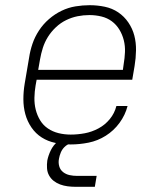

<svg xmlns="http://www.w3.org/2000/svg" viewBox="-20 -548 640 739"><path d="M252 8Q222 8 193 2Q164 -4 140.5 -19Q117 -34 101 -57.5Q85 -81 77.5 -108.5Q70 -136 70 -166Q70 -196 75 -226L92 -326Q96 -353 105 -379.5Q114 -406 130 -430.5Q146 -455 168.5 -474.5Q191 -494 217 -506.5Q243 -519 270.5 -523.5Q298 -528 325 -528Q355 -528 383.5 -522Q412 -516 435 -500.5Q458 -485 474 -461.5Q490 -438 497 -411Q504 -384 503.5 -354Q503 -324 498 -294L489 -241H121L117 -219Q113 -196 112.5 -172Q112 -148 117.5 -126Q123 -104 134.5 -85Q146 -66 164.5 -53.5Q183 -41 205.5 -35.5Q228 -30 252 -30Q279 -30 306 -35Q333 -40 358.5 -53.5Q384 -67 402.5 -89.5Q421 -112 428 -140H471Q462 -105 440 -75Q418 -45 387 -25.5Q356 -6 321 1Q286 8 252 8ZM453 -279 456 -301Q460 -324 461 -347.5Q462 -371 456.5 -393Q451 -415 439.5 -434Q428 -453 410.5 -466Q393 -479 370.5 -484.5Q348 -490 324 -490Q301 -490 278.5 -485.5Q256 -481 234.5 -470.5Q213 -460 195 -443Q177 -426 164.5 -406Q152 -386 145 -364Q138 -342 134 -319L127 -279ZM270 171Q255 171 240 169Q225 167 211.5 162Q198 157 187 148.5Q176 140 169 127.5Q162 115 161 100Q160 85 162 70Q166 50 175.5 30.5Q185 11 201.5 -3Q218 -17 238.5 -23Q259 -29 279 -29L274 0Q262 0 249.5 4.5Q237 9 228 18Q219 27 214 39Q209 51 207 63Q204 78 208 92Q212 106 223 114.5Q234 123 248 126Q262 129 277 129H352L345 171Z"/></svg>

Font: Iosevka Etoile XLtObl
Style: Regular
Weight: 200
Italic angle: -9°
Designer: Belleve Invis
Foundry: Belleve Invis
Version: Version 15.5.2; ttfautohint (v1.8.4)